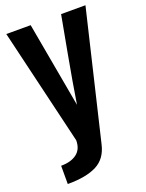

<svg xmlns="http://www.w3.org/2000/svg" viewBox="-147 -697 705 926"><g transform="rotate(-20 205.5 -234.5)"><path d="M36.1 62.5Q86.9 62.5 116.7 40Q146.5 17.6 146.5 -28.3L4.9 -625H129.9Q202.6 -223.1 208.5 -187.5Q225.1 -293.9 251 -434.6Q277.3 -575.7 286.1 -625H411.1L254.9 31.2Q239.3 100.6 185.5 128.4Q131.8 156.2 36.1 156.2Z"/></g></svg>

Font: Oswald
Style: Book
Weight: 400
Designer: vernon adams
Foundry: vernon adams
Version: Version 1.000